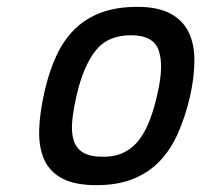

<svg xmlns="http://www.w3.org/2000/svg" viewBox="-20 -530 588 561"><path d="M382 -510Q441 -510 477.5 -490.5Q514 -471 531 -436.5Q548 -402 548 -353.5Q548 -305 535 -247Q521 -188 500 -140.5Q479 -93 447 -59.5Q415 -26 369.5 -7.5Q324 11 262 11Q199 11 162 -8.5Q125 -28 109 -64Q93 -100 94.5 -150.5Q96 -201 110 -262Q123 -320 144.5 -366.5Q166 -413 198 -444.5Q230 -476 275 -493Q320 -510 382 -510ZM281 -72Q318 -72 344 -85.5Q370 -99 388 -123.5Q406 -148 418.5 -181.5Q431 -215 440 -256Q459 -337 444 -382Q429 -427 363 -427Q294 -427 258.5 -381Q223 -335 204 -252Q194 -209 191 -175.5Q188 -142 195.5 -119Q203 -96 223.5 -84Q244 -72 281 -72Z"/></svg>

Font: Panefresco 600wt
Style: Italic
Weight: 600
Foundry: Campivisivi & Chank Co
Version: Version 1.000